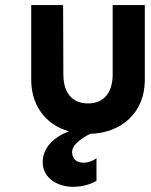

<svg xmlns="http://www.w3.org/2000/svg" viewBox="-20 -513 591 753"><path d="M421.9 -493.2V-221.7C421.9 -144.5 382.8 -107.4 325.2 -107.4C266.6 -107.4 228.5 -144.5 228.5 -221.7L227.5 -493.2H102.5V-199.2C102.5 -101.6 157.2 -24.4 250 2C197.3 22.5 147.5 61.5 147.5 123C147.5 187.5 208 219.7 266.6 219.7C312.5 219.7 345.7 204.1 358.4 196.3V107.4C343.8 118.2 328.1 125 305.7 125C278.3 125 262.7 107.4 262.7 83C262.7 51.8 308.6 24.4 334 11.7C456.1 8.8 547.9 -71.3 547.9 -199.2V-493.2Z"/></svg>

Font: Sen-gleads
Style: Bold
Weight: 700
Designer: Kosal Sen, Philatype
Foundry: Philatype
Version: Version 1.004; ttfautohint (v1.8.3)